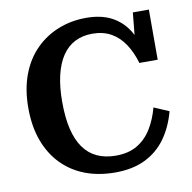

<svg xmlns="http://www.w3.org/2000/svg" viewBox="-82 -810 909 909"><g transform="rotate(-10 372.5 -355.5)"><path d="M406 -649Q359 -649 322.5 -630.5Q286 -612 261 -575Q236 -538 223 -483Q210 -428 210 -355Q210 -280 223 -225Q236 -170 262 -133.5Q288 -97 327 -79Q366 -61 417 -61Q478 -61 520 -86Q562 -111 589 -155Q616 -199 631 -255L703 -224Q683 -150 644 -96Q605 -42 544.5 -12.5Q484 17 401 17Q321 17 256.5 -7.5Q192 -32 145 -80Q98 -128 72.5 -197Q47 -266 47 -355Q47 -444 73 -513.5Q99 -583 146 -630.5Q193 -678 255.5 -703Q318 -728 390 -728Q462 -728 511.5 -702Q561 -676 591 -628.5Q621 -581 634 -514L596 -543L613 -715H690V-474H602Q586 -528 560 -567Q534 -606 496 -627.5Q458 -649 406 -649Z"/></g></svg>

Font: Roboto Serif SemiBold
Style: Regular
Weight: 600
Designer: Greg Gazdowicz
Foundry: Commercial Type
Version: Version 1.008